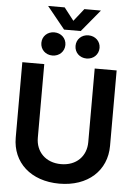

<svg xmlns="http://www.w3.org/2000/svg" viewBox="-68 -1143 841 1205"><g transform="rotate(5 352.0 -540.5)"><path d="M352.1 11.7C531.7 11.7 648.9 -96.2 648.9 -252.4V-727.5H510.7V-263.7C510.7 -175.3 449.2 -111.3 352.1 -111.3C255.4 -111.3 192.9 -175.3 192.9 -263.7V-727.5H54.7V-252.4C54.7 -96.2 171.9 11.7 352.1 11.7ZM454.1 -785.6C497.1 -785.6 529.8 -816.9 529.8 -858.9C529.8 -900.4 497.1 -931.6 454.1 -931.6C410.6 -931.6 378.4 -900.4 378.4 -858.9C378.4 -816.9 410.6 -785.6 454.1 -785.6ZM238.8 -785.6C281.7 -785.6 314.5 -816.9 314.5 -858.9C314.5 -900.4 281.7 -931.6 238.8 -931.6C195.3 -931.6 163.1 -900.4 163.1 -858.9C163.1 -816.9 195.3 -785.6 238.8 -785.6ZM289.6 -1093.3H185.5V-1092.8L297.9 -954.1H402.8L517.6 -1092.8V-1093.3H413.6L351.1 -1014.2Z"/></g></svg>

Font: Raveo Display Display SemiBold
Style: Regular
Weight: 600
Designer: Jakub Foglar, Rasmus Andersson (Inter)
Foundry: Jakubfoglar.com
Version: Version 1.100;Glyphs 3.2.3 (3260)